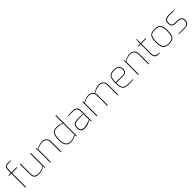

<svg xmlns="http://www.w3.org/2000/svg" viewBox="596 -2852 4941 4941"><g transform="rotate(-45 3066.0 -381.5)"><path d="M114 -509H27V-525L114 -531V-613Q114 -691 142 -730Q170 -769 247 -769Q289 -769 343 -763V-747H248Q202 -747 178.5 -732Q155 -717 146.5 -688.5Q138 -660 138 -613V-531H326V-509H138V0H114Z M439 -159V-531H463V-159Q463 -79 498.5 -47.5Q534 -16 609 -16Q668 -16 714 -30Q760 -44 819 -76V-531H843V0H829L819 -62Q772 -31 716.5 -12.5Q661 6 603 6Q521 6 480 -32.5Q439 -71 439 -159Z M1021 -531H1035L1045 -469Q1093 -501 1148.5 -520.5Q1204 -540 1261 -540Q1312 -540 1349 -516.5Q1386 -493 1405.5 -454Q1425 -415 1425 -370V0H1401V-370Q1401 -433 1363 -475.5Q1325 -518 1261 -518Q1200 -518 1154 -503.5Q1108 -489 1045 -455V0H1021Z M1582 -263Q1582 -362 1603 -422Q1624 -482 1668 -509.5Q1712 -537 1784 -537Q1867 -537 1969 -501V-763H1993V0H1977L1969 -57Q1948 -37 1884.5 -15.5Q1821 6 1774 6Q1674 6 1628 -60.5Q1582 -127 1582 -263ZM1969 -73V-485Q1904 -502 1868.5 -508.5Q1833 -515 1784 -515Q1719 -515 1680.5 -491Q1642 -467 1624 -412Q1606 -357 1606 -263Q1606 -135 1645.5 -75.5Q1685 -16 1774 -16Q1827 -16 1872 -31Q1917 -46 1969 -73Z M2134 -126V-157Q2134 -222 2175 -260Q2216 -298 2293 -298H2509V-387Q2509 -451 2474.5 -485Q2440 -519 2354 -519H2184V-535L2212 -536Q2309 -541 2359 -541Q2451 -541 2492 -502.5Q2533 -464 2533 -387V0H2517L2509 -64Q2507 -63 2430 -28.5Q2353 6 2267 6Q2208 6 2171 -29Q2134 -64 2134 -126ZM2509 -80V-282L2287 -275Q2219 -273 2188.5 -241Q2158 -209 2158 -157V-131Q2158 -72 2192 -45Q2226 -18 2271 -18Q2307 -18 2360 -32Q2413 -46 2455 -60.5Q2497 -75 2509 -80Z M2711 -531H2725L2735 -469Q2783 -501 2838.5 -520.5Q2894 -540 2951 -540Q3000 -540 3037 -518Q3074 -496 3094 -458Q3136 -490 3204.5 -515Q3273 -540 3330 -540Q3381 -540 3418.5 -516.5Q3456 -493 3475.5 -454Q3495 -415 3495 -370V0H3471V-370Q3471 -432 3433 -475Q3395 -518 3330 -518Q3276 -518 3216.5 -498.5Q3157 -479 3099 -446Q3115 -408 3115 -370V0H3091V-370Q3091 -433 3053 -475.5Q3015 -518 2951 -518Q2890 -518 2844 -503.5Q2798 -489 2735 -455V0H2711Z M3652 -268Q3652 -373 3672.5 -431Q3693 -489 3739 -513Q3785 -537 3865 -537Q3964 -537 4010 -499Q4056 -461 4056 -367Q4056 -251 3920 -251H3676Q3676 -161 3691.5 -111Q3707 -61 3747 -38.5Q3787 -16 3862 -16H4046V0Q3966 6 3860 6Q3779 6 3734 -20Q3689 -46 3670.5 -104.5Q3652 -163 3652 -268ZM3920 -273Q3979 -273 4005.5 -294Q4032 -315 4032 -367Q4032 -425 4016 -457Q4000 -489 3964 -502Q3928 -515 3865 -515Q3789 -515 3749 -494Q3709 -473 3692.5 -422Q3676 -371 3676 -273Z M4217 -531H4231L4241 -469Q4289 -501 4344.5 -520.5Q4400 -540 4457 -540Q4508 -540 4545 -516.5Q4582 -493 4601.5 -454Q4621 -415 4621 -370V0H4597V-370Q4597 -433 4559 -475.5Q4521 -518 4457 -518Q4396 -518 4350 -503.5Q4304 -489 4241 -455V0H4217Z M4819 -158 4821 -509H4735V-525L4819 -531L4827 -680H4843V-531H5018V-509H4843V-158Q4843 -80 4872.5 -53Q4902 -26 4945 -22L5009 -16V0H4954Q4818 0 4819 -158Z M5128 -266Q5128 -377 5153 -436Q5178 -495 5224.5 -516Q5271 -537 5346 -537Q5421 -537 5468 -516Q5515 -495 5540.5 -436Q5566 -377 5566 -266Q5566 -155 5540.5 -95.5Q5515 -36 5468 -15Q5421 6 5346 6Q5271 6 5224.5 -15Q5178 -36 5153 -95.5Q5128 -155 5128 -266ZM5542 -266Q5542 -372 5519.5 -426Q5497 -480 5456 -497.5Q5415 -515 5346 -515Q5277 -515 5236.5 -497.5Q5196 -480 5174 -426Q5152 -372 5152 -266Q5152 -160 5174 -106Q5196 -52 5236.5 -34Q5277 -16 5346 -16Q5415 -16 5456 -34Q5497 -52 5519.5 -106Q5542 -160 5542 -266Z M5698 0V-16H5902Q5950 -16 5980.5 -23.5Q6011 -31 6029.5 -54Q6048 -77 6048 -123V-152Q6048 -200 6016.5 -226Q5985 -252 5922 -252H5854Q5775 -252 5735.5 -279Q5696 -306 5696 -373V-399Q5696 -471 5737.5 -503.5Q5779 -536 5862 -536Q5905 -536 5963 -534Q6021 -532 6053 -529V-513H5862Q5790 -513 5755 -488Q5720 -463 5720 -399V-373Q5720 -314 5753 -295Q5786 -276 5854 -276H5922Q5990 -276 6031 -244Q6072 -212 6072 -152V-123Q6072 -49 6026.5 -21.5Q5981 6 5902 6Q5857 6 5796.5 4Q5736 2 5698 0Z"/></g></svg>

Font: Exo Thin
Style: Regular
Weight: 250
Designer: Natanael Gama
Foundry: Natanael Gama
Version: Version 1.500; ttfautohint (v1.6)